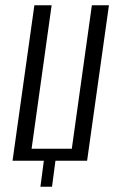

<svg xmlns="http://www.w3.org/2000/svg" viewBox="-20 -611 449 730"><path d="M133.7 99 146.7 0H27.7L110.7 -591H176.3L100.1 -45.5H253L329.3 -591H394.2L311.2 0H190.8L177.8 99Z"/></svg>

Font: Alumni Sans SC Thin
Style: Italic
Weight: 100
Italic angle: -8°
Designer: Robert E. Leuschke
Foundry: Robert E. Leuschke
Version: Version 1.016